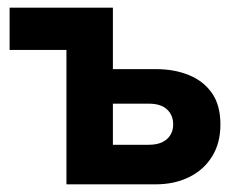

<svg xmlns="http://www.w3.org/2000/svg" viewBox="-20 -480 641 500"><path d="M5 -350V-460H274V-300H386Q434 -300 472 -284.5Q510 -269 532 -237.5Q554 -206 554 -156Q554 -107 532 -72Q510 -37 472 -18.5Q434 0 386 0H153V-350ZM274 -103H368Q388 -103 402 -109.5Q416 -116 423.5 -128Q431 -140 431 -156Q431 -180 415 -195Q399 -210 368 -210H274Z"/></svg>

Font: Venryn Sans SemiBold
Style: Regular
Weight: 600
Designer: Owen Earl, indestructible type* (font) & Cristiano Sobral (main changes)
Version: Version 3.60;October 28, 2020;FontCreator 13.0.0.2681 64-bit